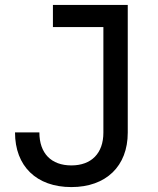

<svg xmlns="http://www.w3.org/2000/svg" viewBox="-20 -750 640 780"><path d="M270 10C411 10 499 -75 499 -211V-730H195V-640H400V-211C400 -127 351 -78 270 -78C188 -78 140 -127 140 -212H41C41 -75 128 10 270 10Z"/></svg>

Font: Tekne LDO Medium
Style: Regular
Weight: 500
Monospace: yes
Designer: Alessio Laiso, Mario Rullo, Paolo Rosset
Foundry: Alessio Laiso
Version: Version 1.000;hotconv 1.0.109;makeotfexe 2.5.65596